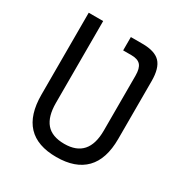

<svg xmlns="http://www.w3.org/2000/svg" viewBox="-164 -820 914 956"><g transform="rotate(30 293.0 -341.5)"><path d="M314.5 -693.4H381.3Q452.6 -693.4 483.2 -661.4Q513.7 -629.4 513.7 -555.2V-222.7Q513.7 -106.4 457 -48.3Q400.4 9.8 291 9.8Q72.3 9.8 72.3 -222.7V-693.4H155.3V-222.7Q155.3 -145 188.5 -106Q221.7 -66.9 293 -66.9Q430.7 -66.9 430.7 -222.7V-538.6Q430.7 -580.6 414.8 -598.6Q398.9 -616.7 362.3 -616.7H314.5Z"/></g></svg>

Font: Cascadia Code PL SemiLight
Style: Regular
Weight: 350
Monospace: yes
Designer: Aaron Bell
Foundry: Saja Typeworks
Version: Version 2404.023; ttfautohint (v1.8.4)